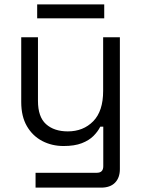

<svg xmlns="http://www.w3.org/2000/svg" viewBox="-20 -659 652 879"><path d="M442.8 200H142.8V132H423.2Q452.8 132 452.8 102V-79.2H439.2Q428.2 -57 407.9 -36.6Q387.5 -16.2 354.4 -3.4Q321.2 9.5 271 9.5Q217.5 9.5 173.2 -13.6Q129 -36.8 103.1 -81.5Q77.2 -126.2 77.2 -191.8V-488.5H153.8V-197.2Q153.8 -124 190.6 -90.8Q227.5 -57.5 290.5 -57.5Q361.2 -57.5 406.8 -103.9Q452.2 -150.2 452.2 -242.5V-488.5H528.8V115Q528.8 154.8 506.6 177.4Q484.5 200 442.8 200ZM457.2 -575H150.2V-639H457.2Z"/></svg>

Font: Space Grotesk Variable Light
Style: Regular
Weight: 300
Designer: Florian Karsten
Foundry: Florian Karsten
Version: Version 2.000